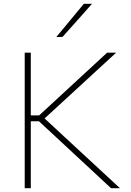

<svg xmlns="http://www.w3.org/2000/svg" viewBox="-20 -990 689 1010"><path d="M564 0Q505 -55 453.5 -102.8Q402 -150.5 353 -196L185 -352H134V-383H186L329.5 -515.5Q380 -562 429.2 -607.5Q478.5 -653 543.5 -713H591Q529 -656 470.5 -602.2Q412 -548.5 354 -495L207 -360V-374L370.5 -222.5Q409 -187.5 452.2 -147Q495.5 -106.5 537.2 -68.2Q579 -30 611 0ZM110 0Q110 -61 110 -117Q110 -173 110 -238V-475Q110 -540.5 110 -596.5Q110 -652.5 110 -713H142Q142 -652.5 142 -596.5Q142 -540.5 142 -475V-238Q142 -173 142 -117Q142 -61 142 0ZM276 -795Q313 -839.5 349 -883Q385 -926.5 421 -970H464Q438 -940.5 412.2 -911.5Q386.5 -882.5 360.8 -853.8Q335 -825 309 -796Z"/></svg>

Font: Commissioner Thin
Style: Regular
Weight: 100
Designer: Kostas Bartsokas
Foundry: Kostas Bartsokas
Version: Version 1.001;gftools[0.9.23]